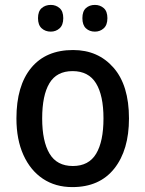

<svg xmlns="http://www.w3.org/2000/svg" viewBox="-20 -753 593 783"><path d="M506 -270Q506 -141 446 -65.5Q386 10 275 10Q206 10 155 -24Q104 -58 75.5 -121Q47 -184 47 -270Q47 -403 107 -476Q167 -549 278 -549Q380 -549 443 -477Q506 -405 506 -270ZM152 -270Q152 -177 182 -126.5Q212 -76 277 -76Q342 -76 372 -126Q402 -176 402 -270Q402 -364 371.5 -413.5Q341 -463 276 -463Q211 -463 181.5 -413.5Q152 -364 152 -270ZM135 -679Q135 -707 150 -720Q165 -733 187 -733Q208 -733 223 -720Q238 -707 238 -679Q238 -651 223 -637.5Q208 -624 187 -624Q165 -624 150 -637.5Q135 -651 135 -679ZM316 -679Q316 -707 330.5 -720Q345 -733 367 -733Q388 -733 403 -720Q418 -707 418 -679Q418 -651 403 -637.5Q388 -624 367 -624Q345 -624 330.5 -637.5Q316 -651 316 -679Z"/></svg>

Font: Noto Sans Malayalam SemiCondensed Medium
Style: Regular
Weight: 500
Width: 4
Designer: Jelle Bosma - Monotype Design Team
Foundry: Monotype Imaging Inc.
Version: Version 2.104; ttfautohint (v1.8.4.7-5d5b)